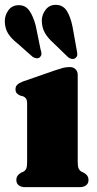

<svg xmlns="http://www.w3.org/2000/svg" viewBox="-37 -773 402 793"><path d="M284 -464V-105Q284 -85.5 287.5 -77.5Q291 -69.5 298 -65L308 -60Q318 -55 323.2 -47.5Q328.5 -40 328.5 -29.5Q328.5 -15.5 318.8 -7.8Q309 0 292 0H67Q50 0 40.2 -7.8Q30.5 -15.5 30.5 -29.5Q30.5 -40 35.8 -47.5Q41 -55 50.5 -60L61.5 -65Q68.5 -69.5 71.8 -77.5Q75 -85.5 75 -105V-343.5Q75 -359.5 70.5 -365.8Q66 -372 58 -375.5L47 -378Q37.5 -382 32.2 -388Q27 -394 27 -404.5Q27 -416 34.5 -423.2Q42 -430.5 58 -436.5L190.5 -482.5Q211.5 -489.5 224 -492.8Q236.5 -496 251.5 -496Q266 -496 275 -487Q284 -478 284 -464ZM110.9 -665.5 130.3 -570Q133.6 -560.5 134.2 -552.2Q134.8 -544 128.3 -537.5Q123 -531.5 114.3 -532.2Q105.6 -533 97.5 -538.5L35.9 -593Q9.6 -613.5 -3.3 -634.2Q-16.3 -655 -17.1 -683.5Q-17.9 -708.5 -2.9 -729.8Q12.1 -751 38.8 -751.5Q67.5 -752.5 84.1 -729Q100.7 -705.5 110.9 -665.5ZM262.7 -662 279.8 -566.5Q282.2 -556 282.2 -547.8Q282.2 -539.5 275.3 -534Q269.6 -528.5 260.9 -529.5Q252.2 -530.5 244.5 -536.5L184.6 -594.5Q159.9 -616.5 147.9 -638Q136 -659.5 135.6 -688Q136 -713 151.8 -733.2Q167.6 -753.5 194.3 -753Q223.5 -752.5 239.1 -727.8Q254.6 -703 262.7 -662Z"/></svg>

Font: Fraunces
Style: Regular
Weight: 900
Version: Version 1.000;[b76b70a41]